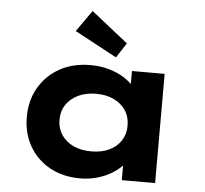

<svg xmlns="http://www.w3.org/2000/svg" viewBox="-55 -863 995 930"><g transform="rotate(5 442.0 -397.5)"><path d="M368 9Q283 9 219.5 -26.5Q156 -62 120.5 -124Q85 -186 85 -265Q85 -346 121.5 -408.5Q158 -471 222 -506.5Q286 -542 371 -542Q420 -542 461.5 -530Q503 -518 534.5 -498Q566 -478 585.5 -454.5Q605 -431 611 -407L573 -405V-531H732V0H570V-141L604 -132Q600 -107 579.5 -82Q559 -57 527.5 -36.5Q496 -16 455 -3.5Q414 9 368 9ZM410 -126Q461 -126 497.5 -143.5Q534 -161 554.5 -192.5Q575 -224 575 -265Q575 -308 554.5 -339Q534 -370 497.5 -388Q461 -406 410 -406Q360 -406 323 -388Q286 -370 265 -339Q244 -308 244 -265Q244 -224 265 -192.5Q286 -161 323 -143.5Q360 -126 410 -126ZM490 -590 285 -700 358 -804 537 -662Z"/></g></svg>

Font: Lexend Mega
Style: Bold
Weight: 700
Version: Version 1.007